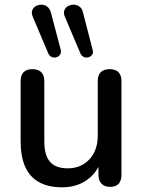

<svg xmlns="http://www.w3.org/2000/svg" viewBox="-20 -790 609 819"><path d="M245 9Q186 9 146.5 -13Q107 -35 87.5 -78.5Q68 -122 68 -188V-444Q68 -470 81 -482.5Q94 -495 118 -495Q142 -495 155.5 -482.5Q169 -470 169 -444V-187Q169 -128 193 -100Q217 -72 269 -72Q326 -72 361.5 -110.5Q397 -149 397 -212V-444Q397 -470 410 -482.5Q423 -495 448 -495Q472 -495 485 -482.5Q498 -470 498 -444V-44Q498 7 449 7Q426 7 413 -6.5Q400 -20 400 -44V-129L413 -107Q393 -51 349 -21Q305 9 245 9ZM323 -562 257 -718Q250 -734 254.5 -746Q259 -758 270 -764Q281 -770 294.5 -770Q308 -770 319 -762Q330 -754 334 -737L375 -578Q379 -565 373 -556.5Q367 -548 357 -545.5Q347 -543 337.5 -547Q328 -551 323 -562ZM186 -562 120 -718Q113 -734 117.5 -746Q122 -758 133 -764Q144 -770 157 -770Q170 -770 181 -762Q192 -754 197 -737L239 -578Q242 -565 236 -556.5Q230 -548 220 -545.5Q210 -543 200.5 -547Q191 -551 186 -562Z"/></svg>

Font: Nunito SemiBold
Style: Regular
Weight: 600
Designer: Vernon Adams
Foundry: Vernon Adams
Version: Version 3.602